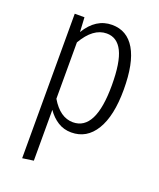

<svg xmlns="http://www.w3.org/2000/svg" viewBox="-138 -619 751 909"><g transform="rotate(20 238.0 -164.5)"><path d="M425 -264Q425 -132 381.5 -60.5Q338 11 260 11Q222 11 192 -8Q162 -27 140 -59V197L84 205V-523H133L137 -450Q188 -534 269 -534Q345 -534 385 -466Q425 -398 425 -264ZM365 -264Q365 -380 338.5 -433.5Q312 -487 259 -487Q191 -487 140 -399V-115Q186 -37 251 -37Q365 -37 365 -264Z"/></g></svg>

Font: Fira Sans Extra Condensed Light
Style: Regular
Weight: 300
Width: 1
Designer: Carrois Corporate & Edenspiekermann AG
Foundry: Carrois Corporate GbR & Edenspiekermann AG
Version: Version 4.203